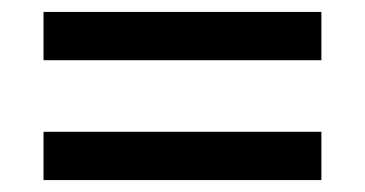

<svg xmlns="http://www.w3.org/2000/svg" viewBox="-20 -513 612 322"><path d="M53 -412V-493H519V-412ZM53 -211V-292H519V-211Z"/></svg>

Font: Noto Sans Tamil Medium
Style: Regular
Weight: 500
Designer: Jelle Bosma - Monotype Design Team
Foundry: Monotype Imaging Inc.
Version: Version 2.004; ttfautohint (v1.8.4.7-5d5b)